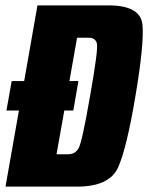

<svg xmlns="http://www.w3.org/2000/svg" viewBox="-28 -695 551 715"><path d="M-4 -283.5 15.5 -393H62L111.5 -675H375Q497 -675 502.8 -601.2Q508.5 -527.5 476.5 -338Q444.5 -147 412.8 -73.5Q381 0 259 0H-7.5L42.5 -283.5ZM182.5 -120.5H225.5Q251.5 -120.5 264.5 -142.5Q277.5 -164.5 307.5 -338Q338 -510 333 -532.2Q328 -554.5 302 -554.5H259L230.5 -393H264L245 -283.5H211.5Z"/></svg>

Font: Anybody Condensed ExtraBold
Style: Italic
Weight: 800
Width: 3
Italic angle: -10°
Designer: Tyler Finck
Foundry: Etcetera Type Company
Version: Version 1.010; ttfautohint (v1.8.3) -l 8 -r 50 -G 200 -x 14 